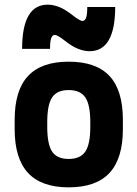

<svg xmlns="http://www.w3.org/2000/svg" viewBox="-20 -795 590 825"><path d="M275 10Q158 10 100.5 -52Q43 -114 43 -240V-280Q43 -407 100.5 -468.5Q158 -530 275 -530Q393 -530 450.5 -468.5Q508 -407 508 -280V-240Q508 -114 450.5 -52Q393 10 275 10ZM275 -112Q325 -112 346.5 -143.5Q368 -175 368 -250V-270Q368 -345 346.5 -376.5Q325 -408 275 -408Q225 -408 204 -376.5Q183 -345 183 -270V-250Q183 -175 204 -143.5Q225 -112 275 -112ZM365 -575Q342 -575 316 -585Q290 -595 256 -622Q242 -633 231.5 -639Q221 -645 216 -645Q205 -645 200 -631Q195 -617 195 -585H75Q75 -680 102.5 -727.5Q130 -775 185 -775Q208 -775 234 -765Q260 -755 294 -728Q308 -717 318.5 -711Q329 -705 334 -705Q345 -705 350 -719Q355 -733 355 -765H475Q475 -671 447.5 -623Q420 -575 365 -575Z"/></svg>

Font: M PLUS Code Latin SemiExpanded
Style: Bold
Weight: 700
Width: 6
Designer: Coji Morishita
Foundry: UNDERFOREST DESIGN
Version: Version 1.002; ttfautohint (v1.8.3)